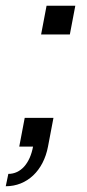

<svg xmlns="http://www.w3.org/2000/svg" viewBox="-30 -510 301 668"><path d="M-1 95 -10 138C64 138 121 84 137 0L156 -100H56L37 0H85C74 59 42 95 -1 95ZM113 -390H213L232 -490H132Z"/></svg>

Font: Uncut Sans
Style: Italic
Weight: 400
Italic angle: -11°
Designer: Kasper Nordkvist
Foundry: UNCUT.wtf
Version: Version 1.304;Glyphs 3.2 (3246)